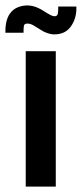

<svg xmlns="http://www.w3.org/2000/svg" viewBox="-56 -689 302 709"><path d="M159 -665V-657Q159 -648 157.5 -638.5Q156 -629 145 -629Q139 -629 130.5 -633.5Q122 -638 117 -641Q107 -647 101 -651Q95 -655 86 -659Q70 -667 52.5 -668.5Q35 -670 18 -665Q-2 -659 -14 -645.5Q-26 -632 -31 -614Q-36 -596 -36 -576V-568H31V-576Q31 -587 32.5 -594.5Q34 -602 46 -602Q51 -602 58.5 -599.5Q66 -597 73 -592Q78 -589 90 -581.5Q102 -574 106 -572Q115 -568 124.5 -565Q134 -562 144 -562Q185 -562 205.5 -591Q226 -620 226 -657V-665ZM39 0H150V-500H39Z"/></svg>

Font: Advent Pro
Style: Regular
Weight: 400
Designer: VivaRado, Andreas Kalpakidis
Foundry: VivaRado, Andreas Kalpakidis
Version: Version 3.000